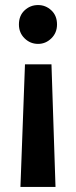

<svg xmlns="http://www.w3.org/2000/svg" viewBox="-20 -506 302 761"><path d="M79 -251H184L200 235H61ZM55 -409Q55 -444 77.5 -465Q100 -486 131 -486Q161 -486 183.5 -465Q206 -444 206 -409Q206 -376 183.5 -354Q161 -332 131 -332Q100 -332 77.5 -354Q55 -376 55 -409Z"/></svg>

Font: Mukta Malar
Style: Bold
Weight: 700
Designer: Aadarsh Rajan, Girish Dalvi, Yashodeep Gholap
Foundry: Ek Type
Version: Version 2.538;PS 1.000;hotconv 16.6.51;makeotf.lib2.5.65220;